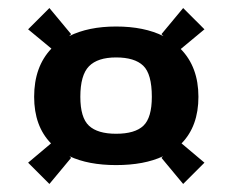

<svg xmlns="http://www.w3.org/2000/svg" viewBox="-20 -598 579 478"><path d="M103 -140 50 -193 107 -241Q65 -284 65 -357Q65 -432 108 -477L50 -525L103 -578L157 -513L152 -508Q200 -532 269 -532Q339 -532 387 -508L382 -513L436 -578L489 -525L430 -476Q474 -431 474 -357Q474 -284 432 -241L489 -193L436 -140L382 -205L386 -209Q339 -187 269 -187Q200 -187 153 -209L157 -205ZM269 -265Q316 -265 337 -285Q358 -305 358 -357Q358 -414 336.5 -434.5Q315 -455 269 -455Q223 -455 201.5 -433Q180 -411 180 -357Q180 -305 201.5 -285Q223 -265 269 -265Z"/></svg>

Font: Rowdies Light
Style: Regular
Weight: 300
Designer: Jaikishan Patel
Version: Version 1.000; ttfautohint (v1.8.3)